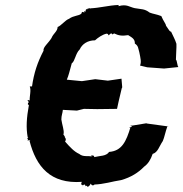

<svg xmlns="http://www.w3.org/2000/svg" viewBox="-20 -740 741 776"><path d="M361 -105C361 -113 351 -113 347 -110L353 -107C335 -112 317 -104 300 -118C280 -127 263 -145 243 -168C251 -180 240 -184 242 -188C237 -197 235 -195 237 -199C240 -213 231 -235 228 -257C228 -274 233 -282 234 -296L291 -293L319 -300L373 -299L453 -300L459 -328L472 -383L474 -387L471 -422L416 -414L365 -420L311 -412L250 -418C257 -433 262 -455 270 -484C283 -492 285 -524 302 -540C312 -562 334 -577 364 -577C376 -588 395 -601 411 -604C420 -603 416 -599 419 -597C429 -606 429 -608 434 -601C439 -604 432 -598 441 -605C460 -596 473 -594 498 -598C512 -589 526 -583 525 -564C540 -554 538 -545 543 -529C548 -504 552 -490 546 -475L575 -468L643 -463L701 -469C696 -474 696 -495 691 -499C691 -519 694 -548 693 -563C687 -582 681 -591 671 -613C668 -609 662 -620 651 -636C650 -645 640 -655 632 -675C611 -683 601 -683 585 -689C564 -705 552 -702 525 -707C504 -711 492 -725 459 -715C458 -720 462 -720 461 -720C414 -718 387 -708 340 -706C350 -707 346 -702 342 -707C330 -704 331 -704 334 -702C324 -703 330 -705 324 -691C323 -699 318 -694 321 -688C320 -690 311 -697 309 -685C298 -675 278 -678 259 -664C244 -659 226 -635 213 -631C212 -612 196 -606 188 -586C175 -565 153 -549 156 -535C132 -489 117 -446 109 -388C110 -395 100 -388 100 -391C107 -376 99 -351 100 -334L92 -336C90 -332 99 -329 95 -325C92 -325 91 -313 97 -317C87 -262 85 -223 92 -185C98 -187 95 -189 90 -179C98 -177 88 -171 88 -171C92 -176 101 -169 104 -177C95 -164 107 -167 99 -172C126 -66 184 4 311 -5C309 -3 309 1 308 4C309 9 320 6 312 14C319 2 326 5 325 12C328 14 331 6 334 16C344 9 341 11 347 2C351 12 359 10 363 5C359 8 355 1 357 6C401 5 434 -7 469 -12C509 -23 540 -43 562 -66C579 -78 589 -95 597 -118C618 -124 623 -148 638 -170C645 -186 647 -203 658 -234C655 -227 664 -228 660 -229L572 -241L573 -242L506 -231C519 -240 513 -224 503 -223C506 -232 512 -217 508 -228C490 -167 472 -130 421 -126C409 -108 384 -111 361 -105Z"/></svg>

Font: Asimov Print
Style: DIt
Weight: 250
Width: 0
Designer: Google
Version: Version 2.000980: 2014